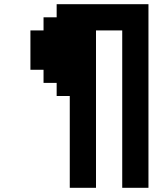

<svg xmlns="http://www.w3.org/2000/svg" viewBox="-20 -1020 790 915"><path d="M312.5 -125V-562.5H250V-625H187.5V-687.5H125V-875H187.5V-937.5H250V-1000H687.5V-125H562.5V-875H437.5V-125Z"/></svg>

Font: Better VCR
Style: Regular
Weight: 400
Designer: artdzyk
Foundry: https://fontstruct.com
Version: Version 1.0